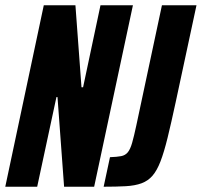

<svg xmlns="http://www.w3.org/2000/svg" viewBox="-31 -708 765 728"><path d="M-11 0 135 -688H255L278 -377H284L350 -688H473L326 0H212L187 -340H183L110 0ZM362 0 386 -112Q413 -113 428.5 -116Q444 -119 453.5 -130.5Q463 -142 470 -166.5Q477 -191 486 -233L583 -688H714L635 -320Q618 -241 604.5 -186Q591 -131 577.5 -96Q564 -61 547 -41.5Q530 -22 505.5 -13Q481 -4 446 -2Q411 0 362 0Z"/></svg>

Font: Saira ExtraCondensed ExtraBold
Style: Italic
Weight: 800
Width: 2
Italic angle: -12°
Designer: Hector Gatti with collaboration of the Omnibus-Type team
Foundry: Omnibus-Type
Version: Version 1.101